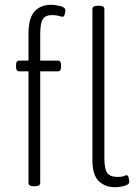

<svg xmlns="http://www.w3.org/2000/svg" viewBox="-20 -776 581 802"><path d="M121 2Q99 2 99 -12V-478H61Q47 -478 47 -496V-505Q47 -523 61 -523H99V-634Q99 -702 125 -729Q151 -756 193 -756Q211 -756 232 -750.5Q253 -745 253 -734Q253 -728 250.5 -717Q248 -706 242 -706Q236 -706 225.5 -709.5Q215 -713 197 -713Q170 -713 159 -696.5Q148 -680 148 -632V-523H221Q235 -523 235 -505V-496Q235 -478 221 -478H148V-12Q148 2 126 2ZM460 6Q419 6 392.5 -19.5Q366 -45 366 -108V-738Q366 -752 388 -752H394Q416 -752 416 -738V-116Q416 -70 428 -53.5Q440 -37 471 -37Q490 -37 497 -40.5Q504 -44 509 -44Q515 -44 517.5 -33Q520 -22 520 -16Q520 -5 499.5 0.5Q479 6 460 6Z"/></svg>

Font: Asap Condensed ExtraLight
Style: Regular
Weight: 200
Width: 3
Designer: Pablo Cosgaya
Foundry: Omnibus-Type
Version: Version 3.001; ttfautohint (v1.8.4.7-5d5b)